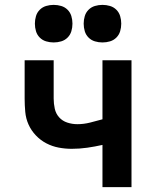

<svg xmlns="http://www.w3.org/2000/svg" viewBox="-20 -767 640 787"><path d="M400 0V-173Q369 -166 337.5 -161.5Q306 -157 274 -157Q247 -157 220.5 -162Q194 -167 170 -179.5Q146 -192 127 -212Q108 -232 97 -256.5Q86 -281 83.5 -308.5Q81 -336 81 -363V-520H200V-363Q200 -342 204.5 -321.5Q209 -301 222.5 -286Q236 -271 256 -264.5Q276 -258 297 -258Q323 -258 349 -264.5Q375 -271 400 -278V-520H519V0ZM400 -593Q384 -593 369 -597.5Q354 -602 343 -613Q332 -624 327.5 -639Q323 -654 323 -670Q323 -686 327.5 -701Q332 -716 343 -727Q354 -738 369 -742.5Q384 -747 400 -747Q416 -747 431 -742.5Q446 -738 457 -727Q468 -716 472.5 -701Q477 -686 477 -670Q477 -654 472.5 -639Q468 -624 457 -613Q446 -602 431 -597.5Q416 -593 400 -593ZM200 -593Q184 -593 169 -597.5Q154 -602 143 -613Q132 -624 127.5 -639Q123 -654 123 -670Q123 -686 127.5 -701Q132 -716 143 -727Q154 -738 169 -742.5Q184 -747 200 -747Q216 -747 231 -742.5Q246 -738 257 -727Q268 -716 272.5 -701Q277 -686 277 -670Q277 -654 272.5 -639Q268 -624 257 -613Q246 -602 231 -597.5Q216 -593 200 -593Z"/></svg>

Font: Iosevka Custom Extended
Style: Bold
Weight: 700
Width: 7
Monospace: yes
Designer: Belleve Invis
Foundry: Belleve Invis
Version: Version 11.2.4; ttfautohint (v1.8.4)